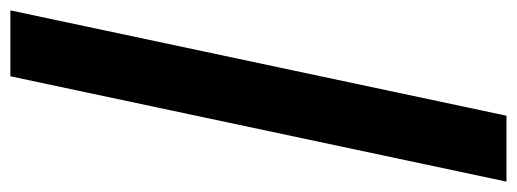

<svg xmlns="http://www.w3.org/2000/svg" viewBox="-374 -519 996 370"><g transform="rotate(-90 124.0 -334.0)"><path d="M162 -812H289L86 144H-41Z"/></g></svg>

Font: Prompt Medium
Style: Italic
Weight: 500
Italic angle: -12°
Designer: Katatrad Team
Foundry: CadsonDemak
Version: Version 1.001